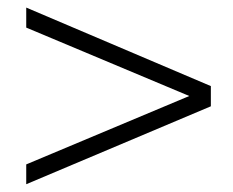

<svg xmlns="http://www.w3.org/2000/svg" viewBox="-20 -494 600 494"><path d="M47.5 -71 467 -247 47.5 -423V-474.5L522.5 -272.5V-220.5L47.5 -20Z"/></svg>

Font: HK Grotesk Light
Style: Regular
Weight: 300
Designer: Alfredo Marco Pradil
Foundry: Hanken Design Co.
Version: Version 3.001